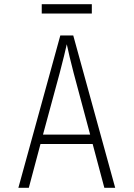

<svg xmlns="http://www.w3.org/2000/svg" viewBox="-20 -900 640 920"><path d="M118 0H68L269 -730H331L532 0H480L424 -210H174ZM186 -255H412L333 -550Q311 -635 300 -688Q292 -650 266 -550ZM420 -835H180V-880H420Z"/></svg>

Font: JetBrains Mono Extra Light
Style: Regular
Weight: 200
Monospace: yes
Designer: Philipp Nurullin, Konstantin Bulenkov
Foundry: JetBrains
Version: 2.002